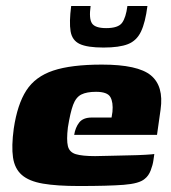

<svg xmlns="http://www.w3.org/2000/svg" viewBox="-20 -617 572 642"><path d="M244 5Q170 5 123.5 -3Q77 -11 53 -32Q29 -53 23.5 -90.5Q18 -128 26 -187Q38 -268 68 -314.5Q98 -361 158 -381Q218 -401 321 -401Q441 -401 484.5 -365Q528 -329 517 -251L505 -166H228Q232 -191 245 -207.5Q258 -224 287 -224H353L356 -243Q359 -275 349 -292.5Q339 -310 301 -310Q270 -310 252 -301Q234 -292 224.5 -266.5Q215 -241 207 -191Q202 -149 207 -128.5Q212 -108 233.5 -101.5Q255 -95 298 -95Q314 -95 345 -96Q376 -97 409 -97.5Q442 -98 466.5 -99.5Q491 -101 496 -102L493 -81Q491 -66 484 -47.5Q477 -29 464 -19Q446 -3 393.5 1Q341 5 244 5ZM326 -458Q272 -458 246.5 -470Q221 -482 216 -512.5Q211 -543 218 -597H283Q277 -555 287.5 -539Q298 -523 335 -523Q375 -523 388 -540.5Q401 -558 406 -597H473Q466 -542 451.5 -511.5Q437 -481 408 -469.5Q379 -458 326 -458Z"/></svg>

Font: Genos Thin ExtraBold
Style: Italic
Weight: 800
Italic angle: -8°
Version: Version 1.010